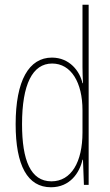

<svg xmlns="http://www.w3.org/2000/svg" viewBox="-20 -780 464 810"><path d="M195 10C276 10 316 -52 328 -106H330L334 0H354V-760H328V-497C328 -475 329 -454 330 -429H328C317 -479 274 -537 199 -537C102 -537 46 -440 46 -256C46 -82 96 10 195 10ZM197 -15C109 -15 73 -104 73 -256C73 -424 117 -512 200 -512C280 -512 328 -432 328 -315V-221C328 -97 281 -15 197 -15Z"/></svg>

Font: Noto Sans Myanmar ExtraCondensed Thin
Style: Regular
Weight: 100
Width: 2
Designer: Monotype Design Team
Foundry: Monotype Imaging Inc.
Version: Version 2.107